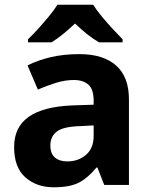

<svg xmlns="http://www.w3.org/2000/svg" viewBox="-20 -786 639 816"><path d="M317 -556Q419 -556 473.5 -507.5Q528 -459 528 -364V0H423L394 -74H390Q354 -30 315.5 -10Q277 10 208 10Q136 10 88 -32Q40 -74 40 -161Q40 -246 102 -289.5Q164 -333 287 -338L378 -341V-358Q378 -407 355.5 -426.5Q333 -446 294 -446Q257 -446 218 -434Q179 -422 141 -405L97 -508Q140 -530 195.5 -543Q251 -556 317 -556ZM321 -250Q249 -248 221.5 -227Q194 -206 194 -168Q194 -133 213.5 -116.5Q233 -100 266 -100Q313 -100 345.5 -128Q378 -156 378 -208V-253ZM376 -766Q390 -743 413 -715.5Q436 -688 459.5 -662.5Q483 -637 501 -619V-606H401Q375 -621 350 -641Q325 -661 299 -686Q272 -661 249 -642Q226 -623 199 -606H99V-619Q118 -637 141.5 -663Q165 -689 187.5 -716Q210 -743 224 -766Z"/></svg>

Font: Noto Sans Khmer UI
Style: Bold
Weight: 700
Designer: Danh Hong and the Monotype Design Team
Foundry: Monotype Imaging Inc.
Version: Version 2.002; ttfautohint (v1.8.4.7-5d5b)